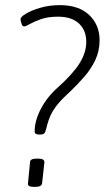

<svg xmlns="http://www.w3.org/2000/svg" viewBox="-20 -726 408 748"><path d="M131 -202Q115 -202 115 -214Q115 -256 139.5 -302.5Q164 -349 206 -386Q262 -436 289 -478Q316 -520 316 -563Q316 -608 287.5 -634.5Q259 -661 206 -661Q167 -661 140 -651.5Q113 -642 96.5 -632.5Q80 -623 74 -623Q67 -623 63.5 -634.5Q60 -646 60 -652Q60 -660 81.5 -673Q103 -686 138 -696Q173 -706 213 -706Q287 -706 327.5 -667.5Q368 -629 368 -569Q368 -527 351 -491.5Q334 -456 308 -426.5Q282 -397 255 -371Q225 -344 206.5 -322Q188 -300 177.5 -277.5Q167 -255 160 -224Q157 -211 152.5 -206.5Q148 -202 139 -202ZM110 2Q87 2 89 -12L97 -94Q97 -108 122 -108H130Q153 -108 153 -94L144 -12Q142 2 118 2Z"/></svg>

Font: Asap Condensed Condensed ExtraLight
Style: Italic
Weight: 200
Width: 3
Italic angle: -6°
Designer: Pablo Cosgaya
Foundry: Omnibus-Type
Version: Version 3.001; ttfautohint (v1.8.4.7-5d5b)